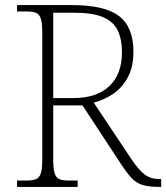

<svg xmlns="http://www.w3.org/2000/svg" viewBox="-20 -734 653 754"><path d="M47 0V-25H84Q108 -25 121.5 -30.5Q135 -36 140.5 -54Q146 -72 146 -108V-606Q146 -642 140.5 -660Q135 -678 121.5 -683.5Q108 -689 84 -689H47V-714H264Q391 -714 447.5 -671Q504 -628 504 -530Q504 -473 483 -432.5Q462 -392 426.5 -367Q391 -342 348 -331L496 -109Q525 -66 548.5 -48.5Q572 -31 604 -31H613V0H607Q563 0 538.5 -8Q514 -16 496 -35.5Q478 -55 455 -90L304 -320H189V-108Q189 -72 194.5 -54Q200 -36 213 -30.5Q226 -25 251 -25H285V0ZM269 -349Q360 -349 409.5 -396Q459 -443 459 -529Q459 -579 442.5 -614Q426 -649 385 -666.5Q344 -684 272 -684H189V-349Z"/></svg>

Font: Noto Serif ExtraLight
Style: Regular
Weight: 200
Designer: Monotype Design Team
Foundry: Monotype Imaging Inc.
Version: Version 2.015; ttfautohint (v1.8.4.7-5d5b)